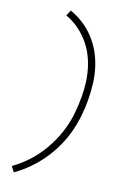

<svg xmlns="http://www.w3.org/2000/svg" viewBox="-106 -909 811 1137"><g transform="rotate(10 300.0 -340.0)"><path d="M59 161 41 126Q87 104 129 74Q171 44 206.5 7Q242 -30 271.5 -73Q301 -116 321.5 -160.5Q342 -205 355.5 -253Q369 -301 377 -349Q385 -393 387 -439Q389 -485 383 -530Q377 -575 363 -615Q349 -655 325.5 -691.5Q302 -728 271.5 -757.5Q241 -787 204 -808L225 -841Q265 -819 299.5 -787.5Q334 -756 360 -716.5Q386 -677 402 -633.5Q418 -590 425 -540.5Q432 -491 429.5 -441.5Q427 -392 419 -343Q411 -292 396 -241Q381 -190 359.5 -142.5Q338 -95 306.5 -49.5Q275 -4 236.5 35Q198 74 153 106Q108 138 59 161Z"/></g></svg>

Font: Iosevka Slab XLtEx
Style: Italic
Weight: 200
Width: 7
Italic angle: -9°
Monospace: yes
Designer: Belleve Invis
Foundry: Belleve Invis
Version: Version 11.1.0; ttfautohint (v1.8.3)